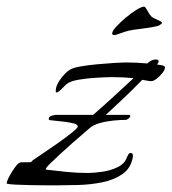

<svg xmlns="http://www.w3.org/2000/svg" viewBox="-52 -555 514 575"><path d="M121 0Q112 0 90 0Q68 0 42.5 -0.5Q17 -1 -4 -2Q-25 -3 -32 -5Q-32 -12 -24 -27Q-16 -42 -6 -55.5Q4 -69 11 -69Q13 -69 26.5 -69Q40 -69 41 -70Q43 -71 44 -72.5Q45 -74 46 -75Q52 -79 73.5 -93.5Q95 -108 120 -125.5Q145 -143 163 -157.5Q181 -172 181 -176Q181 -182 170 -185Q159 -188 144.5 -190Q130 -192 117 -193Q104 -194 99 -195Q94 -195 94 -199Q94 -206 103 -208.5Q112 -211 117 -211H227Q258 -238 288 -265.5Q318 -293 348 -321Q317 -324 284 -324Q270 -324 241 -322.5Q212 -321 184.5 -316.5Q157 -312 146 -302Q143 -299 132.5 -288.5Q122 -278 117 -278Q115 -278 115 -281V-284Q115 -299 129.5 -318.5Q144 -338 157 -346Q166 -352 189 -356Q212 -360 239 -362.5Q266 -365 290 -366.5Q314 -368 324 -368Q358 -368 389 -365Q394 -370 401 -373.5Q408 -377 415 -377Q417 -377 420 -376Q423 -375 423 -372Q423 -369 421.5 -366.5Q420 -364 418 -362Q423 -361 432.5 -359.5Q442 -358 442 -353Q442 -346 434.5 -336.5Q427 -327 417.5 -319.5Q408 -312 401 -312Q395 -312 388 -313.5Q381 -315 374 -316Q348 -289 320.5 -263Q293 -237 265 -211H334Q338 -211 338 -208Q338 -204 333 -200Q328 -196 324 -196Q309 -196 288 -194Q267 -192 247 -186.5Q227 -181 215 -170Q211 -166 196.5 -154Q182 -142 163.5 -125.5Q145 -109 127 -92.5Q109 -76 97 -64Q85 -52 85 -48L86 -47Q118 -43 149 -40Q180 -37 211 -37Q228 -37 253.5 -40.5Q279 -44 300.5 -54.5Q322 -65 328 -84Q330 -88 332.5 -92.5Q335 -97 340 -97Q346 -97 346 -88V-85Q340 -51 314.5 -33.5Q289 -16 254 -9Q219 -2 183 -1Q147 0 121 0ZM290 -450Q284 -450 284 -455Q284 -462 296 -475Q308 -488 324.5 -502Q341 -516 356.5 -525.5Q372 -535 379 -535Q383 -535 385 -530Q390 -523 393 -517Q396 -511 403 -504Q407 -501 420 -495.5Q433 -490 433 -487Q433 -484 430 -482.5Q427 -481 425 -479Q422 -477 405.5 -474Q389 -471 372 -469Q355 -467 349 -466Q335 -464 322.5 -460Q310 -456 296 -451Q294 -450 290 -450Z"/></svg>

Font: My Soul
Style: Regular
Weight: 400
Designer: Robert E. Leuschke
Foundry: Robert E. Leuschke
Version: Version 1.010; ttfautohint (v1.8.4.7-5d5b)